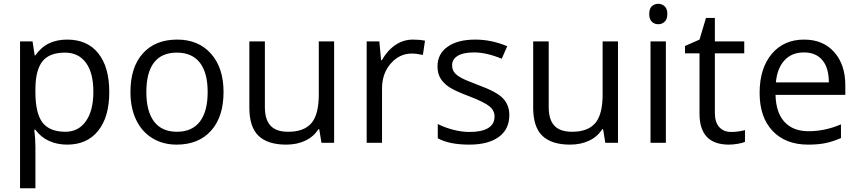

<svg xmlns="http://www.w3.org/2000/svg" viewBox="-20 -754 4537 1014"><path d="M335 9.8Q282.7 9.8 239.5 -9.5Q196.3 -28.8 167 -68.8H161.1Q167 -22 167 20V240.2H85.9V-535.2H151.9L163.1 -461.9H167Q198.2 -505.9 239.7 -525.4Q281.2 -544.9 335 -544.9Q441.4 -544.9 499.3 -472.2Q557.1 -399.4 557.1 -268.1Q557.1 -136.2 498.3 -63.2Q439.5 9.8 335 9.8ZM323.2 -476.1Q241.2 -476.1 204.6 -430.7Q168 -385.3 167 -286.1V-268.1Q167 -155.3 204.6 -106.7Q242.2 -58.1 325.2 -58.1Q394.5 -58.1 433.8 -114.3Q473.1 -170.4 473.1 -269Q473.1 -369.1 433.8 -422.6Q394.5 -476.1 323.2 -476.1Z M1160.6 -268.1Q1160.6 -137.2 1094.7 -63.7Q1028.8 9.8 912.6 9.8Q840.8 9.8 785.2 -23.9Q729.5 -57.6 699.2 -120.6Q668.9 -183.6 668.9 -268.1Q668.9 -398.9 734.4 -471.9Q799.8 -544.9 916 -544.9Q1028.3 -544.9 1094.5 -470.2Q1160.6 -395.5 1160.6 -268.1ZM752.9 -268.1Q752.9 -165.5 793.9 -111.8Q835 -58.1 914.6 -58.1Q994.1 -58.1 1035.4 -111.6Q1076.7 -165 1076.7 -268.1Q1076.7 -370.1 1035.4 -423.1Q994.1 -476.1 913.6 -476.1Q834 -476.1 793.5 -423.8Q752.9 -371.6 752.9 -268.1Z M1378.9 -535.2V-188Q1378.9 -122.6 1408.7 -90.3Q1438.5 -58.1 1502 -58.1Q1585.9 -58.1 1624.8 -104Q1663.6 -149.9 1663.6 -253.9V-535.2H1744.6V0H1677.7L1666 -71.8H1661.6Q1636.7 -32.2 1592.5 -11.2Q1548.3 9.8 1491.7 9.8Q1394 9.8 1345.5 -36.6Q1296.9 -83 1296.9 -185.1V-535.2Z M2160.6 -544.9Q2196.3 -544.9 2224.6 -539.1L2213.4 -463.9Q2180.2 -471.2 2154.8 -471.2Q2089.8 -471.2 2043.7 -418.5Q1997.6 -365.7 1997.6 -287.1V0H1916.5V-535.2H1983.4L1992.7 -436H1996.6Q2026.4 -488.3 2068.4 -516.6Q2110.4 -544.9 2160.6 -544.9Z M2669.9 -146Q2669.9 -71.3 2614.3 -30.8Q2558.6 9.8 2458 9.8Q2351.6 9.8 2292 -23.9V-99.1Q2330.6 -79.6 2374.8 -68.4Q2418.9 -57.1 2460 -57.1Q2523.4 -57.1 2557.6 -77.4Q2591.8 -97.7 2591.8 -139.2Q2591.8 -170.4 2564.7 -192.6Q2537.6 -214.8 2459 -245.1Q2384.3 -272.9 2352.8 -293.7Q2321.3 -314.5 2305.9 -340.8Q2290.5 -367.2 2290.5 -403.8Q2290.5 -469.2 2343.8 -507.1Q2397 -544.9 2489.7 -544.9Q2576.2 -544.9 2658.7 -509.8L2629.9 -443.8Q2549.3 -477.1 2483.9 -477.1Q2426.3 -477.1 2397 -459Q2367.7 -440.9 2367.7 -409.2Q2367.7 -387.7 2378.7 -372.6Q2389.6 -357.4 2414.1 -343.8Q2438.5 -330.1 2507.8 -304.2Q2603 -269.5 2636.5 -234.4Q2669.9 -199.2 2669.9 -146Z M2877.9 -535.2V-188Q2877.9 -122.6 2907.7 -90.3Q2937.5 -58.1 3001 -58.1Q3085 -58.1 3123.8 -104Q3162.6 -149.9 3162.6 -253.9V-535.2H3243.7V0H3176.8L3165 -71.8H3160.6Q3135.7 -32.2 3091.6 -11.2Q3047.4 9.8 2990.7 9.8Q2893.1 9.8 2844.5 -36.6Q2795.9 -83 2795.9 -185.1V-535.2Z M3496.6 0H3415.5V-535.2H3496.6ZM3408.7 -680.2Q3408.7 -708 3422.4 -720.9Q3436 -733.9 3456.5 -733.9Q3476.1 -733.9 3490.2 -720.7Q3504.4 -707.5 3504.4 -680.2Q3504.4 -652.8 3490.2 -639.4Q3476.1 -626 3456.5 -626Q3436 -626 3422.4 -639.4Q3408.7 -652.8 3408.7 -680.2Z M3841.3 -57.1Q3862.8 -57.1 3882.8 -60.3Q3902.8 -63.5 3914.6 -66.9V-4.9Q3901.4 1.5 3875.7 5.6Q3850.1 9.8 3829.6 9.8Q3674.3 9.8 3674.3 -153.8V-472.2H3597.7V-511.2L3674.3 -544.9L3708.5 -659.2H3755.4V-535.2H3910.6V-472.2H3755.4V-157.2Q3755.4 -108.9 3778.3 -83Q3801.3 -57.1 3841.3 -57.1Z M4247.6 9.8Q4128.9 9.8 4060.3 -62.5Q3991.7 -134.8 3991.7 -263.2Q3991.7 -392.6 4055.4 -468.8Q4119.1 -544.9 4226.6 -544.9Q4327.1 -544.9 4385.7 -478.8Q4444.3 -412.6 4444.3 -304.2V-252.9H4075.7Q4078.1 -158.7 4123.3 -109.9Q4168.5 -61 4250.5 -61Q4336.9 -61 4421.4 -97.2V-24.9Q4378.4 -6.3 4340.1 1.7Q4301.8 9.8 4247.6 9.8ZM4225.6 -477.1Q4161.1 -477.1 4122.8 -435.1Q4084.5 -393.1 4077.6 -318.8H4357.4Q4357.4 -395.5 4323.2 -436.3Q4289.1 -477.1 4225.6 -477.1Z"/></svg>

Font: f04920746
Style: Regular
Weight: 400
Foundry: Ascender Corporation
Version: Version 1.10